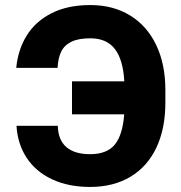

<svg xmlns="http://www.w3.org/2000/svg" viewBox="-20 -737 725 767"><path d="M339.8 -121.1Q407.7 -121.1 439 -159.9Q470.2 -198.7 476.1 -280.3H267.6V-412.1H476.6Q471.7 -499 438.7 -541.5Q405.8 -584 340.8 -584Q293 -584 264.9 -570.1Q236.8 -556.2 224.4 -530.5Q211.9 -504.9 210 -465.8H44.9Q51.8 -538.6 86.7 -595Q121.6 -651.4 185.8 -684.1Q250 -716.8 340.8 -716.8Q431.6 -716.8 499.3 -675.5Q566.9 -634.3 603.8 -557.6Q640.6 -481 640.6 -377.9V-327.1Q640.6 -223.1 604.7 -147.2Q568.8 -71.3 501 -30.8Q433.1 9.8 339.8 9.8Q253.4 9.8 188.5 -20.5Q123.5 -50.8 86.9 -106Q50.3 -161.1 45.9 -234.4H210.9Q212.4 -177.7 245.1 -149.4Q277.8 -121.1 339.8 -121.1Z"/></svg>

Font: Pretendard ExtraBold
Style: Regular
Weight: 800
Designer: Base glyphs from Inter by Rasmus Andersson; Hangeul glyphs from Noto Sans CJK(Source Han Sans) by Jang Soo-young and Kan
Foundry: Kil Hyung-jin
Version: Version 1.309